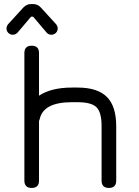

<svg xmlns="http://www.w3.org/2000/svg" viewBox="-20 -925 682 945"><path d="M12 -785Q12 -796 20 -806L95 -888Q111 -905 133 -905H143Q165 -905 181 -888L256 -806Q264 -796 264 -785Q264 -772 255 -763Q246 -754 233 -754Q219 -754 210 -764L143 -843H133L66 -764Q56 -754 43 -754Q30 -754 21 -763Q12 -772 12 -785ZM172 -36Q172 0 136 0Q100 0 100 -36V-664Q100 -700 136 -700Q172 -700 172 -664V-454Q232 -494 334 -494H362Q460 -494 506 -448Q552 -402 552 -304V-36Q552 0 516 0Q480 0 480 -36V-304Q480 -372 455 -397Q430 -422 362 -422H334Q195 -422 176 -341Q174 -333 172 -330Z"/></svg>

Font: Jura SemiBold
Style: Regular
Weight: 600
Designer: Daniel Johnson, Alexei Vanyashin
Foundry: Daniel Johnson
Version: Version 5.103